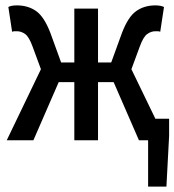

<svg xmlns="http://www.w3.org/2000/svg" viewBox="-20 -521 648 713"><path d="M530 172V0H496L402 -216H344V0H256V-216H198L104 0H5L132 -264L101 -348Q88 -384 73.5 -394.5Q59 -405 43 -405Q37 -405 33.5 -405Q30 -405 25 -403L11 -495Q21 -501 43 -501Q84 -501 114 -480Q144 -459 167 -399L207 -289H256V-489H344V-289H393L433 -399Q456 -459 486 -480Q516 -501 557 -501Q577 -501 589 -495L575 -403Q570 -405 566.5 -405Q563 -405 557 -405Q541 -405 526.5 -394.5Q512 -384 499 -348L468 -264L557 -80H608V-16L598 172Z"/></svg>

Font: SauceCodePro Nerd Font Mono
Style: Regular
Weight: 500
Monospace: yes
Designer: Paul D. Hunt, Teo Tuominen
Foundry: Adobe Systems Incorporated
Version: Version 2.030;PS 1.000;hotconv 16.6.51;makeotf.lib2.5.65220;